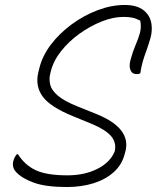

<svg xmlns="http://www.w3.org/2000/svg" viewBox="-20 -740 640 772"><path d="M482 -720Q511 -720 532 -712.5Q553 -705 566 -691Q585 -672 589 -644Q593 -616 585 -587Q576 -556 568 -534.5Q560 -513 554 -492.5Q548 -472 544 -445Q538 -442 530 -442Q511 -442 504.5 -458.5Q498 -475 505 -500Q514 -533 525 -558.5Q536 -584 542.5 -607Q549 -630 544 -657Q527 -666 512 -669Q497 -672 476 -672Q435 -672 388.5 -653.5Q342 -635 299 -604Q256 -573 225 -533.5Q194 -494 184 -452L181 -439Q177 -420 182 -399Q187 -378 212 -356Q237 -334 292 -312L369 -281Q509 -224 484 -130L482 -123Q471 -78 437.5 -48Q404 -18 355.5 -3Q307 12 249 12Q164 12 116 -5.5Q68 -23 45 -48Q28 -66 33 -90Q37 -108 48 -120H52Q80 -76 124 -55.5Q168 -35 251 -35Q320 -35 371.5 -61Q423 -87 441 -131L442 -135Q448 -169 425.5 -194Q403 -219 351 -241L273 -273Q182 -310 151.5 -352Q121 -394 134 -449L138 -465Q150 -515 184.5 -560.5Q219 -606 268 -642Q317 -678 372.5 -699Q428 -720 482 -720Z"/></svg>

Font: Recursive Mn Csl St Lt
Style: Italic
Weight: 300
Italic angle: -15°
Monospace: yes
Version: Version 1.079;hotconv 1.0.112;makeotfexe 2.5.65598; ttfautoh